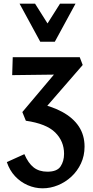

<svg xmlns="http://www.w3.org/2000/svg" viewBox="-20 -731 504 1040"><path d="M211 289Q169 289 130 272Q91 255 61.5 223.5Q32 192 17 147L112 104Q133 153 162.5 176Q192 199 237 199Q289 199 308 170.5Q327 142 327 102Q327 34 279 -13.5Q231 -61 120 -77L101 -124L322 -386L363 -328L46 -324L49 -421H412L428 -379L204 -121L169 -175Q256 -158 316 -125.5Q376 -93 407 -46Q438 1 438 63Q438 113 418.5 154.5Q399 196 366.5 226Q334 256 293.5 272.5Q253 289 211 289ZM198 -505 219 -575 305 -711H389L277 -505ZM198 -505 86 -711H170L257 -573L277 -505Z"/></svg>

Font: Ysabeau Office
Style: Bold
Weight: 700
Designer: Christian Thalmann (Catharsis Fonts)
Version: Version 2.001;gftools[0.9.30]; featfreeze: tnum,lnum,ss02